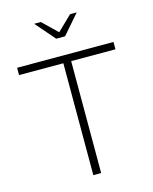

<svg xmlns="http://www.w3.org/2000/svg" viewBox="-133 -1003 866 1089"><g transform="rotate(-15 300.0 -458.0)"><path d="M277 0V-657H17V-700H583V-657H323V0ZM214 -916 300 -833 386 -916H425L326 -802H274L175 -916Z"/></g></svg>

Font: Red Hat Display
Style: Regular
Weight: 300
Designer: Pentagram, MCKL
Foundry: Pentagram, MCKL
Version: Version 1.023